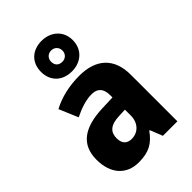

<svg xmlns="http://www.w3.org/2000/svg" viewBox="-247 -945 1058 1058"><g transform="rotate(-45 281.5 -416.5)"><path d="M284 -605C356 -605 409 -652 409 -725C409 -796 355 -843 284 -843C210 -843 161 -796 161 -724C161 -652 210 -605 284 -605ZM284 -680C255 -680 240 -698 240 -724C240 -750 259 -768 284 -768C309 -768 328 -750 328 -724C328 -698 309 -680 284 -680ZM295 -560C213 -560 142 -542 84 -511L131 -400C181 -425 229 -440 271 -440C316 -440 340 -416 340 -363V-346L256 -343C111 -337 35 -282 35 -165C35 -57 94 10 189 10C271 10 312 -15 354 -73H358L387 0H500V-363C500 -493 425 -560 295 -560ZM296 -248 341 -250V-204C341 -146 303 -109 254 -109C219 -109 197 -128 197 -171C197 -218 224 -246 296 -248Z"/></g></svg>

Font: Noto Sans Arabic UI SmCn XBd
Style: Regular
Weight: 800
Width: 4
Designer: Monotype Design Team, Nadine Chahine and Nizar Qandah
Foundry: Monotype Imaging Inc.
Version: Version 2.010